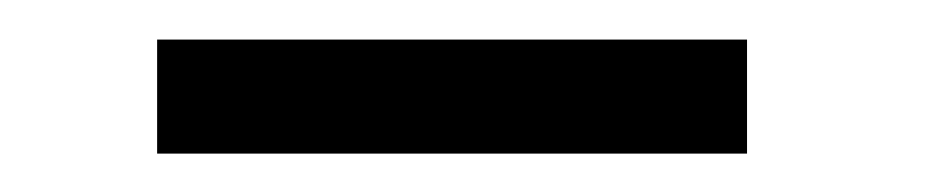

<svg xmlns="http://www.w3.org/2000/svg" viewBox="-20 -711 475 98"><path d="M60.2 -690.8H361.3V-632.6H60.2Z"/></svg>

Font: Big Shoulders Thin
Style: Regular
Weight: 100
Designer: Patric King
Foundry: XO Type Co
Version: Version 2.002